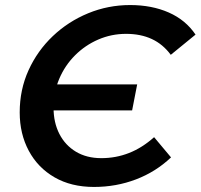

<svg xmlns="http://www.w3.org/2000/svg" viewBox="-20 -730 794 760"><path d="M523 -396 503 -293H142L162 -396ZM352 10Q262 10 196 -28Q130 -66 94 -133Q58 -200 58 -285Q58 -375 93 -452Q128 -529 189 -587Q250 -645 329 -677.5Q408 -710 495 -710Q581 -710 648 -680.5Q715 -651 754 -593L656 -513Q625 -555 581 -575.5Q537 -596 479 -596Q421 -596 369 -573.5Q317 -551 277 -511Q237 -471 214.5 -418Q192 -365 192 -303Q192 -245 215 -200Q238 -155 280.5 -129.5Q323 -104 381 -104Q439 -104 491 -124.5Q543 -145 590 -187L657 -107Q597 -50 518.5 -20Q440 10 352 10Z"/></svg>

Font: MOST Montserrat SemiBold
Style: Italic
Weight: 600
Italic angle: -11.3°
Designer: Julieta Ulanovsky
Foundry: Julieta Ulanovsky
Version: Version 8.000;March 11, 2024;FontCreator 15.0.0.2926 64-bit